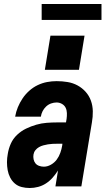

<svg xmlns="http://www.w3.org/2000/svg" viewBox="-20 -935 540 963"><path d="M129 8Q108 8 88.5 3Q69 -2 54.5 -14.5Q40 -27 31 -44.5Q22 -62 18.5 -81.5Q15 -101 15 -121.5Q15 -142 19 -163Q23 -189 34 -214Q45 -239 65.5 -258.5Q86 -278 111 -290Q136 -302 162 -309.5Q188 -317 214.5 -319Q241 -321 266 -321H311L314 -339Q316 -353 315.5 -368Q315 -383 309 -395Q303 -407 290.5 -414Q278 -421 264 -421Q250 -421 236 -416Q222 -411 211 -400.5Q200 -390 193.5 -377Q187 -364 185 -350H56Q60 -374 69.5 -397Q79 -420 93 -441Q107 -462 126.5 -479.5Q146 -497 169 -508Q192 -519 216 -523.5Q240 -528 264 -528Q292 -528 319 -523.5Q346 -519 369 -506.5Q392 -494 409.5 -474.5Q427 -455 436 -430Q445 -405 445.5 -377Q446 -349 441 -321L388 0H258L271 -80Q259 -61 244 -44Q229 -27 210.5 -15Q192 -3 171 2.5Q150 8 129 8ZM200 -99Q218 -99 235.5 -109Q253 -119 264.5 -134.5Q276 -150 282.5 -168.5Q289 -187 292 -205L293 -214H266Q255 -214 243.5 -213.5Q232 -213 220.5 -211Q209 -209 197.5 -206Q186 -203 175.5 -197Q165 -191 157.5 -181.5Q150 -172 148 -160Q146 -148 148.5 -136Q151 -124 158 -115.5Q165 -107 176.5 -103Q188 -99 200 -99ZM205 -585 233 -756H404L376 -585ZM189 -835V-915H489V-835Z"/></svg>

Font: Iosevka SS04 Heavy Oblique
Style: Regular
Weight: 900
Italic angle: -9°
Monospace: yes
Designer: Belleve Invis
Foundry: Belleve Invis
Version: Version 19.0.0; ttfautohint (v1.8.4)